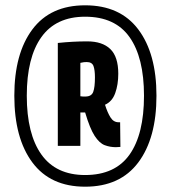

<svg xmlns="http://www.w3.org/2000/svg" viewBox="-20 -912 644 724"><path d="M301 -208Q170 -208 102 -299.5Q34 -391 34 -551Q34 -710 102 -801Q170 -892 301 -892Q433 -892 501.5 -801Q570 -710 570 -551Q570 -391 501.5 -299.5Q433 -208 301 -208ZM301 -252Q414 -252 468.5 -329Q523 -406 523 -551Q523 -695 468.5 -772Q414 -849 301 -849Q191 -849 136 -772Q81 -695 81 -551Q81 -407 136 -329.5Q191 -252 301 -252ZM417 -357Q395 -357 375 -364.5Q355 -372 337 -399.5Q319 -427 301 -488Q299 -488 294 -488Q291 -488 288.5 -488Q286 -488 283 -488V-362H198V-750Q227 -753 254 -754.5Q281 -756 309 -756Q366 -756 396 -727Q426 -698 426 -634Q426 -593 414.5 -561Q403 -529 376 -517Q385 -488 396.5 -469.5Q408 -451 427 -451Q431 -451 433 -451L434 -358Q430 -358 425.5 -357.5Q421 -357 417 -357ZM302 -548Q325 -548 331.5 -565.5Q338 -583 338 -620Q338 -648 332.5 -663Q327 -678 307 -678Q302 -678 296.5 -677.5Q291 -677 283 -675V-549Q289 -548 293 -548Q297 -548 302 -548Z"/></svg>

Font: Georama Condensed
Style: Bold
Weight: 700
Width: 3
Designer: Jean-Baptiste Levee
Foundry: Production Type
Version: Version 1.000